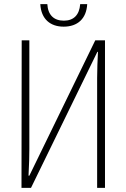

<svg xmlns="http://www.w3.org/2000/svg" viewBox="-20 -909 611 929"><path d="M288 -780C355 -780 398 -818 402 -889H368C364 -836 336 -809 289 -809C241 -809 212 -836 209 -889H175C179 -816 224 -780 288 -780ZM84 0H130L451 -658H454C452 -618 450 -574 450 -531V0H488V-714H441L122 -59H118C121 -116 122 -152 122 -188V-714H85Z"/></svg>

Font: Noto Sans Condensed ExtraLight
Style: Regular
Weight: 200
Width: 3
Designer: Monotype Design Team
Foundry: Monotype Imaging Inc.
Version: Version 2.013